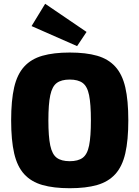

<svg xmlns="http://www.w3.org/2000/svg" viewBox="-20 -982 738 1016"><path d="M349 -704Q435 -704 494 -687Q553 -670 590 -629.5Q627 -589 643 -520Q659 -451 659 -345Q659 -240 643 -170.5Q627 -101 590 -60.5Q553 -20 494 -3Q435 14 349 14Q264 14 204.5 -3Q145 -20 108 -60.5Q71 -101 55 -170.5Q39 -240 39 -345Q39 -451 55 -520Q71 -589 108 -629.5Q145 -670 204.5 -687Q264 -704 349 -704ZM349 -561Q305 -561 280.5 -543Q256 -525 246 -478Q236 -431 236 -345Q236 -259 246 -212Q256 -165 280.5 -147Q305 -129 349 -129Q393 -129 417.5 -147Q442 -165 451.5 -212Q461 -259 461 -345Q461 -431 451.5 -478Q442 -525 417.5 -543Q393 -561 349 -561ZM219 -962 438 -813 388 -738 147 -844Z"/></svg>

Font: Exo 2 ExtraBold
Style: Regular
Weight: 800
Designer: Natanael Gama
Foundry: Natanael Gama
Version: Version 2.010